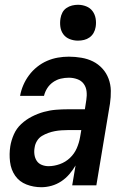

<svg xmlns="http://www.w3.org/2000/svg" viewBox="-20 -775 540 803"><path d="M153 8Q120 8 90.5 -3.5Q61 -15 43.5 -40Q26 -65 22 -98Q18 -131 23 -163Q27 -188 38 -213Q49 -238 69 -256.5Q89 -275 113.5 -287.5Q138 -300 163.5 -307Q189 -314 214.5 -316Q240 -318 265 -318H335L341 -357Q344 -375 342 -393Q340 -411 330 -424.5Q320 -438 303 -444Q286 -450 268 -450Q251 -450 234 -446Q217 -442 202 -431.5Q187 -421 177.5 -406Q168 -391 164 -374H64Q68 -397 77.5 -419Q87 -441 101.5 -460.5Q116 -480 135.5 -495.5Q155 -511 177 -520.5Q199 -530 222 -534Q245 -538 268 -538Q294 -538 320.5 -533.5Q347 -529 369 -518Q391 -507 408 -488.5Q425 -470 434 -446Q443 -422 443.5 -395.5Q444 -369 440 -342L383 0H282L296 -83Q285 -64 270 -46.5Q255 -29 236 -16.5Q217 -4 195.5 2Q174 8 153 8ZM183 -80Q206 -80 230 -88.5Q254 -97 272.5 -114.5Q291 -132 301 -155Q311 -178 315 -202L320 -231H265Q251 -231 237 -230Q223 -229 209.5 -226.5Q196 -224 182 -219Q168 -214 155.5 -206.5Q143 -199 135 -186Q127 -173 125 -159Q122 -144 124 -129Q126 -114 133.5 -102.5Q141 -91 154.5 -85.5Q168 -80 183 -80ZM306 -605Q288 -605 271.5 -611.5Q255 -618 245 -631.5Q235 -645 232.5 -662.5Q230 -680 233 -698Q235 -711 241 -722.5Q247 -734 258 -741.5Q269 -749 281.5 -752Q294 -755 306 -755Q324 -755 340.5 -748.5Q357 -742 367 -728.5Q377 -715 380 -697.5Q383 -680 380 -662Q378 -649 371.5 -637.5Q365 -626 354.5 -618.5Q344 -611 331.5 -608Q319 -605 306 -605Z"/></svg>

Font: Iosevka Curly Semibold Oblique
Style: Regular
Weight: 600
Italic angle: -9°
Monospace: yes
Designer: Belleve Invis
Foundry: Belleve Invis
Version: Version 11.1.0; ttfautohint (v1.8.3)